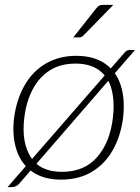

<svg xmlns="http://www.w3.org/2000/svg" viewBox="-20 -734 576 791"><path d="M11 37 492 -516Q497 -522 502 -525Q507 -528 514 -528H536L58 24Q51 31 43.5 34Q36 37 28 37ZM294 -504Q366 -504 412.5 -472Q459 -440 477.5 -382.5Q496 -325 487 -248Q477 -172 444 -114.5Q411 -57 357.5 -25.5Q304 6 231 6Q161 6 114.5 -25.5Q68 -57 48.5 -115Q29 -173 38 -248Q48 -324 81 -382Q114 -440 168.5 -472Q223 -504 294 -504ZM235 -26Q327 -26 380 -86.5Q433 -147 445 -248Q453 -316 439.5 -366.5Q426 -417 388.5 -444.5Q351 -472 291 -472Q229 -472 185 -444Q141 -416 114.5 -365.5Q88 -315 80 -248Q68 -148 106.5 -87Q145 -26 235 -26ZM406 -714H447L324 -588Q320 -584 316 -582Q312 -580 306 -580H282L376 -699Q383 -708 389 -711Q395 -714 406 -714Z"/></svg>

Font: Aleo ExtraLight
Style: Italic
Weight: 250
Italic angle: -7°
Designer: Alessio Laiso
Foundry: Alessio Laiso
Version: Version 2.001;gftools[0.9.29]